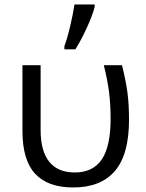

<svg xmlns="http://www.w3.org/2000/svg" viewBox="-20 -826 649 856"><path d="M306.2 9.8Q193.4 9.8 136.7 -51.3Q80.1 -112.3 80.1 -242.2V-535.2H161.1V-246.1Q161.1 -152.3 199.7 -104.7Q238.3 -57.1 313 -57.1Q394.5 -57.1 433.8 -115.2Q473.1 -173.3 473.1 -295.9Q473.1 -359.4 466.3 -414.1Q459.5 -468.8 442.9 -535.2H523.9Q541.5 -464.8 548.3 -412.6Q555.2 -360.4 555.2 -292Q555.2 -136.7 492.2 -63.5Q429.2 9.8 306.2 9.8ZM267.1 -620.1Q280.3 -655.3 293.2 -710.7Q306.2 -766.1 312 -806.2H401.9V-794.9Q393.1 -758.8 366.5 -700.9Q339.8 -643.1 315.9 -606H267.1Z"/></svg>

Font: Zoram GWebM
Style: Regular
Weight: 400
Foundry: Ascender Corporation
Version: Version 1.000